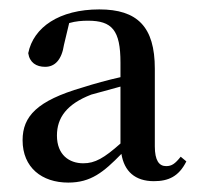

<svg xmlns="http://www.w3.org/2000/svg" viewBox="-20 -845 421 408"><path d="M125 -457C173 -457 200 -479 238 -518C244 -481 267 -460 307 -460C338 -460 360 -470 376 -502L364 -512C352 -497 345 -492 333 -492C318 -492 309 -504 309 -534V-699C309 -788 272 -825 191 -825C106 -825 51 -787 40 -732C43 -712 57 -703 76 -703C96 -703 111 -717 116 -750L127 -796C141 -800 154 -801 167 -801C218 -801 236 -781 236 -712V-681C209 -675 180 -667 155 -659C59 -631 28 -598 28 -547C28 -489 69 -457 125 -457ZM236 -540C201 -509 182 -498 157 -498C127 -498 101 -516 101 -557C101 -595 122 -624 174 -644L236 -661Z"/></svg>

Font: GenKiMin2 TW SB
Style: Regular
Weight: 600
Version: Version 2.100;PS 2.1;hotconv 16.6.51;makeotf.lib2.5.65220 DE